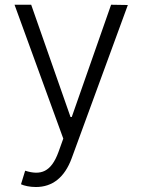

<svg xmlns="http://www.w3.org/2000/svg" viewBox="-20 -565 586 790"><path d="M127.5 204.5C195.7 204.5 245.7 165.5 274.9 86.3L506 -544.4L437.1 -545.5L275.2 -83.5H270.2L108.3 -545.5H39.8L240.4 5.3L220.5 60.7C190.3 143.1 147.7 157.7 83.5 137.4L66.4 193.2C79.2 199.2 102.6 204.5 127.5 204.5Z"/></svg>

Font: Karasuma Gothic
Style: Light
Weight: 300
Designer: Rasmus Andersson / Ryoko Nishizuka
Foundry: rsms
Version: Version 1.00